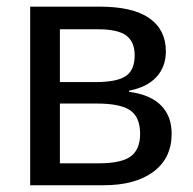

<svg xmlns="http://www.w3.org/2000/svg" viewBox="-20 -548 571 568"><path d="M275.4 -528.3H69.3V0H286.6C349.4 0 398.7 -13.4 434.3 -40.3C470 -67.1 487.8 -104.5 487.8 -152.3C487.8 -187.2 477.3 -215.2 456.3 -236.3C435.3 -257.5 403.8 -270.8 361.8 -276.4V-279.8C397.3 -286.6 424.3 -300.1 442.9 -320.3C461.4 -340.5 470.7 -365.7 470.7 -396C470.7 -438.6 454.4 -471.4 421.9 -494.1C389.3 -516.9 340.5 -528.3 275.4 -528.3ZM157.2 -64.9V-241.7H266.6C313.2 -241.7 346.1 -234.9 365.5 -221.4C384.8 -207.9 394.5 -184.7 394.5 -151.9C394.5 -121.6 385.4 -99.5 367.2 -85.7C349 -71.9 317.4 -64.9 272.5 -64.9ZM157.2 -461.4H269.5C308.9 -461.4 336.9 -455.2 353.5 -442.9C370.1 -430.5 378.4 -411 378.4 -384.3C378.4 -355 369.5 -334.5 351.8 -322.8C334.1 -311 304.4 -305.2 262.7 -305.2H157.2Z"/></svg>

Font: Arimo
Style: Regular
Weight: 400
Designer: Steve Matteson
Foundry: Monotype Imaging Inc.
Version: Version 1.32